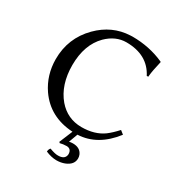

<svg xmlns="http://www.w3.org/2000/svg" viewBox="-197 -797 1072 1140"><g transform="rotate(30 338.5 -227.0)"><path d="M367.2 100.1Q340.8 100.6 321.8 106L315.9 100.1L353.5 9.3Q194.8 0.5 110.8 -120.6Q52.2 -206.5 51.8 -314.9Q51.8 -459 151.9 -560.1Q243.2 -652.3 366.7 -657.7Q374 -658.2 379.9 -658.2Q496.1 -658.2 595.7 -613.8Q597.7 -612.8 598.1 -612.8L600.1 -609.9Q583.5 -539.6 580.6 -506.8Q580.1 -502.4 580.1 -499L569.8 -498Q512.2 -610.4 366.2 -610.8Q293 -610.8 232.9 -551.8Q155.3 -473.6 154.8 -334Q154.8 -198.7 225.6 -114.7Q288.6 -41.5 384.8 -41Q475.1 -41 534.7 -84.5Q564 -106.4 598.1 -144L622.1 -125Q522.5 3.9 387.7 9.8L365.2 70.8Q377.9 67.9 391.1 67.9Q440.4 67.9 457 105.5Q461.9 117.7 461.9 129.9Q461.9 173.8 410.2 194.3Q384.8 204.1 355 204.1Q318.8 203.6 280.8 187Q281.7 170.4 291 161.1Q328.6 175.3 349.1 174.8Q394 174.8 399.4 142.1Q399.9 138.2 399.9 134.8Q398.4 101.1 367.2 100.1Z"/></g></svg>

Font: Linux Biolinum O
Style: Regular
Weight: 400
Designer: Philipp H. Poll
Foundry: Philipp H. Poll
Version: Version 1.0.4